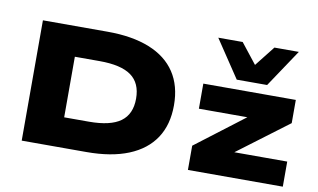

<svg xmlns="http://www.w3.org/2000/svg" viewBox="-78 -945 1834 1108"><g transform="rotate(10 838.5 -391.0)"><path d="M104 0V-705H483Q628 -705 729 -664.5Q830 -624 882 -545.5Q934 -467 934 -353Q934 -239 882 -160.5Q830 -82 729.5 -41Q629 0 483 0ZM322 -175H467Q593 -175 652.5 -218.5Q712 -262 712 -353Q712 -444 652.5 -487Q593 -530 467 -530H322ZM1078 0V-142L1426 -407L1419 -359H1079V-506H1621V-370L1268 -105L1275 -147H1634V0ZM1265 -562 1118 -782H1261L1354 -664L1447 -782H1590L1443 -562Z"/></g></svg>

Font: Nunito Sans 7pt Expanded Black
Style: Regular
Weight: 900
Width: 7
Designer: Vernon Adams
Foundry: Vernon Adams
Version: Version 3.101;gftools[0.9.27]